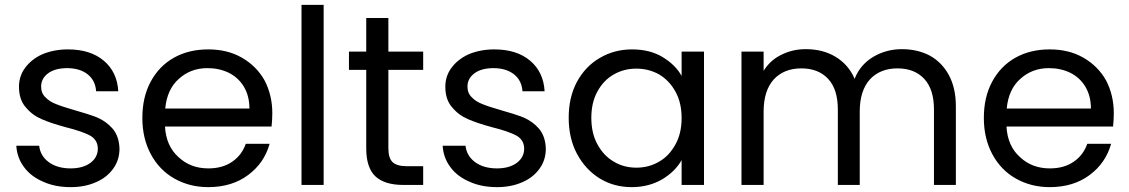

<svg xmlns="http://www.w3.org/2000/svg" viewBox="-20 -760 4640 789"><path d="M271 9C271 9 271 9 271 9C310 9 345 2 376 -12C406 -25 429 -44 446 -68C463 -92 471 -119 471 -149C471 -149 471 -149 471 -149C470 -182 461 -209 444 -230C426 -251 405 -266 380 -277C355 -287 323 -297 284 -308C284 -308 284 -308 284 -308C253 -317 228 -325 211 -332C193 -339 178 -348 167 -360C155 -371 149 -386 149 -404C149 -404 149 -404 149 -404C149 -427 159 -445 178 -459C197 -473 223 -480 256 -480C256 -480 256 -480 256 -480C291 -480 320 -471 341 -454C362 -437 373 -414 375 -385C375 -385 466 -385 466 -385C466 -385 466 -385 466 -385C463 -438 443 -480 406 -511C369 -542 320 -557 259 -557C259 -557 259 -557 259 -557C220 -557 185 -550 154 -537C123 -523 100 -504 83 -481C66 -458 58 -432 58 -404C58 -404 58 -404 58 -404C58 -369 67 -340 86 -319C104 -297 126 -281 152 -270C177 -259 210 -248 251 -237C251 -237 251 -237 251 -237C296 -226 329 -214 350 -203C371 -191 382 -173 382 -149C382 -149 382 -149 382 -149C382 -126 372 -106 352 -91C332 -76 305 -68 270 -68C270 -68 270 -68 270 -68C233 -68 203 -77 180 -94C157 -111 144 -134 141 -161C141 -161 47 -161 47 -161C47 -161 47 -161 47 -161C49 -128 60 -98 79 -73C98 -47 125 -27 158 -13C191 2 229 9 271 9Z M1099 -295C1099 -295 1099 -295 1099 -295C1099 -345 1088 -390 1067 -430C1045 -469 1014 -500 974 -523C934 -546 888 -557 836 -557C836 -557 836 -557 836 -557C783 -557 736 -546 695 -523C654 -500 622 -467 599 -424C576 -381 565 -332 565 -275C565 -275 565 -275 565 -275C565 -218 577 -169 600 -126C623 -83 656 -49 697 -26C738 -3 784 9 836 9C836 9 836 9 836 9C901 9 956 -8 1000 -41C1044 -74 1073 -116 1088 -169C1088 -169 990 -169 990 -169C990 -169 990 -169 990 -169C979 -138 961 -114 935 -96C908 -77 875 -68 836 -68C836 -68 836 -68 836 -68C788 -68 747 -83 714 -114C680 -144 661 -186 658 -240C658 -240 1096 -240 1096 -240C1096 -240 1096 -240 1096 -240C1098 -259 1099 -278 1099 -295ZM1005 -314C1005 -314 659 -314 659 -314C659 -314 659 -314 659 -314C664 -366 682 -407 715 -436C747 -465 786 -480 832 -480C832 -480 832 -480 832 -480C864 -480 893 -474 920 -461C946 -448 967 -429 982 -404C997 -379 1005 -349 1005 -314Z M1219 -740C1219 -740 1219 0 1219 0C1219 0 1310 0 1310 0C1310 0 1310 -740 1310 -740C1310 -740 1219 -740 1219 -740Z M1719 -473C1719 -473 1719 -548 1719 -548C1719 -548 1576 -548 1576 -548C1576 -548 1576 -686 1576 -686C1576 -686 1485 -686 1485 -686C1485 -686 1485 -548 1485 -548C1485 -548 1414 -548 1414 -548C1414 -548 1414 -473 1414 -473C1414 -473 1485 -473 1485 -473C1485 -473 1485 -150 1485 -150C1485 -150 1485 -150 1485 -150C1485 -97 1498 -58 1523 -35C1548 -12 1586 0 1637 0C1637 0 1719 0 1719 0C1719 0 1719 -77 1719 -77C1719 -77 1652 -77 1652 -77C1652 -77 1652 -77 1652 -77C1624 -77 1604 -83 1593 -94C1582 -105 1576 -123 1576 -150C1576 -150 1576 -473 1576 -473C1576 -473 1719 -473 1719 -473Z M2023 9C2023 9 2023 9 2023 9C2062 9 2097 2 2128 -12C2158 -25 2181 -44 2198 -68C2215 -92 2223 -119 2223 -149C2223 -149 2223 -149 2223 -149C2222 -182 2213 -209 2196 -230C2178 -251 2157 -266 2132 -277C2107 -287 2075 -297 2036 -308C2036 -308 2036 -308 2036 -308C2005 -317 1980 -325 1963 -332C1945 -339 1930 -348 1919 -360C1907 -371 1901 -386 1901 -404C1901 -404 1901 -404 1901 -404C1901 -427 1911 -445 1930 -459C1949 -473 1975 -480 2008 -480C2008 -480 2008 -480 2008 -480C2043 -480 2072 -471 2093 -454C2114 -437 2125 -414 2127 -385C2127 -385 2218 -385 2218 -385C2218 -385 2218 -385 2218 -385C2215 -438 2195 -480 2158 -511C2121 -542 2072 -557 2011 -557C2011 -557 2011 -557 2011 -557C1972 -557 1937 -550 1906 -537C1875 -523 1852 -504 1835 -481C1818 -458 1810 -432 1810 -404C1810 -404 1810 -404 1810 -404C1810 -369 1819 -340 1838 -319C1856 -297 1878 -281 1904 -270C1929 -259 1962 -248 2003 -237C2003 -237 2003 -237 2003 -237C2048 -226 2081 -214 2102 -203C2123 -191 2134 -173 2134 -149C2134 -149 2134 -149 2134 -149C2134 -126 2124 -106 2104 -91C2084 -76 2057 -68 2022 -68C2022 -68 2022 -68 2022 -68C1985 -68 1955 -77 1932 -94C1909 -111 1896 -134 1893 -161C1893 -161 1799 -161 1799 -161C1799 -161 1799 -161 1799 -161C1801 -128 1812 -98 1831 -73C1850 -47 1877 -27 1910 -13C1943 2 1981 9 2023 9Z M2317 -276C2317 -276 2317 -276 2317 -276C2317 -221 2328 -171 2351 -128C2374 -85 2405 -51 2444 -27C2483 -3 2527 9 2576 9C2576 9 2576 9 2576 9C2623 9 2665 -2 2701 -23C2736 -44 2763 -70 2781 -102C2781 -102 2781 0 2781 0C2781 0 2873 0 2873 0C2873 0 2873 -548 2873 -548C2873 -548 2781 -548 2781 -548C2781 -548 2781 -448 2781 -448C2781 -448 2781 -448 2781 -448C2764 -479 2737 -505 2702 -526C2667 -547 2625 -557 2577 -557C2577 -557 2577 -557 2577 -557C2528 -557 2484 -545 2445 -522C2405 -499 2374 -466 2351 -424C2328 -381 2317 -332 2317 -276ZM2781 -275C2781 -275 2781 -275 2781 -275C2781 -234 2773 -198 2756 -167C2739 -136 2717 -112 2689 -96C2660 -79 2629 -71 2595 -71C2595 -71 2595 -71 2595 -71C2561 -71 2530 -79 2502 -96C2474 -112 2452 -136 2435 -167C2418 -198 2410 -234 2410 -276C2410 -276 2410 -276 2410 -276C2410 -317 2418 -353 2435 -384C2452 -415 2474 -438 2502 -454C2530 -470 2561 -478 2595 -478C2595 -478 2595 -478 2595 -478C2629 -478 2660 -470 2689 -454C2717 -437 2739 -414 2756 -383C2773 -352 2781 -316 2781 -275Z M3686 -558C3686 -558 3686 -558 3686 -558C3643 -558 3603 -547 3568 -526C3533 -505 3507 -475 3492 -436C3492 -436 3492 -436 3492 -436C3475 -476 3448 -506 3413 -527C3378 -548 3337 -558 3291 -558C3291 -558 3291 -558 3291 -558C3254 -558 3221 -550 3191 -535C3160 -520 3136 -498 3118 -469C3118 -469 3118 -548 3118 -548C3118 -548 3027 -548 3027 -548C3027 -548 3027 0 3027 0C3027 0 3118 0 3118 0C3118 0 3118 -302 3118 -302C3118 -302 3118 -302 3118 -302C3118 -359 3132 -403 3160 -434C3188 -464 3226 -479 3273 -479C3273 -479 3273 -479 3273 -479C3319 -479 3356 -465 3383 -436C3410 -407 3423 -365 3423 -310C3423 -310 3423 0 3423 0C3423 0 3513 0 3513 0C3513 0 3513 -302 3513 -302C3513 -302 3513 -302 3513 -302C3513 -359 3527 -403 3555 -434C3583 -464 3621 -479 3668 -479C3668 -479 3668 -479 3668 -479C3714 -479 3751 -465 3778 -436C3805 -407 3818 -365 3818 -310C3818 -310 3818 0 3818 0C3818 0 3908 0 3908 0C3908 0 3908 -323 3908 -323C3908 -323 3908 -323 3908 -323C3908 -374 3898 -417 3879 -452C3860 -487 3833 -514 3800 -532C3767 -549 3729 -558 3686 -558Z M4557 -295C4557 -295 4557 -295 4557 -295C4557 -345 4546 -390 4525 -430C4503 -469 4472 -500 4432 -523C4392 -546 4346 -557 4294 -557C4294 -557 4294 -557 4294 -557C4241 -557 4194 -546 4153 -523C4112 -500 4080 -467 4057 -424C4034 -381 4023 -332 4023 -275C4023 -275 4023 -275 4023 -275C4023 -218 4035 -169 4058 -126C4081 -83 4114 -49 4155 -26C4196 -3 4242 9 4294 9C4294 9 4294 9 4294 9C4359 9 4414 -8 4458 -41C4502 -74 4531 -116 4546 -169C4546 -169 4448 -169 4448 -169C4448 -169 4448 -169 4448 -169C4437 -138 4419 -114 4393 -96C4366 -77 4333 -68 4294 -68C4294 -68 4294 -68 4294 -68C4246 -68 4205 -83 4172 -114C4138 -144 4119 -186 4116 -240C4116 -240 4554 -240 4554 -240C4554 -240 4554 -240 4554 -240C4556 -259 4557 -278 4557 -295ZM4463 -314C4463 -314 4117 -314 4117 -314C4117 -314 4117 -314 4117 -314C4122 -366 4140 -407 4173 -436C4205 -465 4244 -480 4290 -480C4290 -480 4290 -480 4290 -480C4322 -480 4351 -474 4378 -461C4404 -448 4425 -429 4440 -404C4455 -379 4463 -349 4463 -314Z"/></svg>

Font: Girnar Poppins
Style: Regular
Weight: 500
Designer: Ninad Kale (Devanagari), Jonny Pinhorn (Latin)
Foundry: Indian Type Foundry
Version: ""